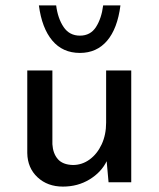

<svg xmlns="http://www.w3.org/2000/svg" viewBox="-20 -675 587 711"><path d="M213 16Q156 16 119 -18.5Q82 -53 81 -108V-414H174V-141Q176 -107 194 -86Q212 -65 250 -64Q284 -64 312 -84.5Q340 -105 356.5 -140.5Q373 -176 373 -221V-414H466V0H382L375 -78Q355 -37 311.5 -10.5Q268 16 213 16ZM276 -479Q212 -479 173.5 -525Q135 -571 124 -655H188Q194 -607 215.5 -575Q237 -543 276 -543Q315 -543 335.5 -575Q356 -607 362 -655H426Q415 -569 376.5 -524Q338 -479 276 -479Z"/></svg>

Font: Synthetic
Style: Regular
Weight: 400
Designer: Santiago Orozco
Foundry: Typemade
Version: Version 2.000; ttfautohint (v1.8.4.7-5d5b)